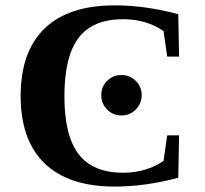

<svg xmlns="http://www.w3.org/2000/svg" viewBox="-20 -682 762 712"><path d="M218.8 -324.7Q218.8 -179.2 271.5 -110.4Q324.2 -41.5 436.5 -41.5Q522 -41.5 586.4 -85.4L600.1 -180.2H644L641.1 -22.9Q519 9.8 405.3 9.8Q233.9 9.8 145.3 -76.2Q56.6 -162.1 56.6 -326.2Q56.6 -490.7 145.3 -576.4Q233.9 -662.1 405.3 -662.1Q519 -662.1 641.1 -629.4L644 -472.2H600.1L586.4 -566.9Q522 -610.8 436.5 -610.8Q324.2 -610.8 271.5 -541.7Q218.8 -472.7 218.8 -324.7ZM505.4 -329.1Q505.4 -297.9 483.6 -275.9Q461.9 -253.9 430.2 -253.9Q398.4 -253.9 377 -276.1Q355.5 -298.3 355.5 -329.1Q355.5 -360.4 377.2 -382.1Q398.9 -403.8 430.2 -403.8Q460.9 -403.8 483.2 -382.3Q505.4 -360.8 505.4 -329.1Z"/></svg>

Font: Tinos
Style: Bold
Weight: 700
Designer: Steve Matteson
Foundry: Monotype Imaging Inc.
Version: Version 1.23